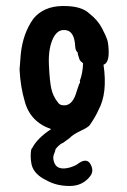

<svg xmlns="http://www.w3.org/2000/svg" viewBox="-20 -432 423 638"><path d="M228 -295Q221 -335 189 -332Q171 -331 158 -308Q140 -273 142.5 -217.5Q145 -162 150.5 -137.5Q156 -113 170 -95Q178 -81 194 -82Q222 -82 235 -129L243 -153Q248 -158 245 -163Q255 -188 256 -222Q246 -229 244 -235Q238 -252 238 -258Q231 -263 230 -277Q229 -291 228 -295ZM45 -201 49 -252Q56 -321 91 -370Q125 -411 187 -412H193Q251 -412 277 -387Q305 -365 318.5 -339Q332 -313 336 -301Q340 -289 341 -266Q343 -223 324 -217Q338 -122 307 -66Q297 -43 278 -16Q273 -9 247.5 3Q222 15 211 27L189 43Q182 45 173 54Q164 63 164 66Q164 69 161 76Q155 89 158 101Q166 138 214 124Q233 118 242 110Q269 92 281 114Q293 136 280 153Q255 186 211.5 186Q168 186 136 168Q93 148 85 115Q82 101 82 88Q82 62 87 60Q104 27 150 -3Q80 -27 62 -96Q48 -143 45 -201Z"/></svg>

Font: Caveat Brush
Style: Regular
Weight: 400
Designer: Pablo Impallari
Foundry: Creative Lab NY
Version: Version 1.096; ttfautohint (v1.3)